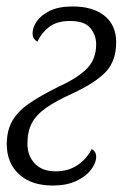

<svg xmlns="http://www.w3.org/2000/svg" viewBox="-20 -565 388 595"><path d="M144 10Q77 10 39 -25Q1 -60 1 -118Q1 -161 18.5 -191Q36 -221 72 -245.5Q108 -270 163 -297Q220 -323 249 -352Q278 -381 278 -428Q278 -456 260 -478Q242 -500 197 -500Q157 -500 133 -482Q109 -464 96 -436Q90 -439 85.5 -445Q81 -451 81 -462Q81 -480 94 -499Q107 -518 134.5 -531.5Q162 -545 205 -545Q268 -545 304 -516Q340 -487 340 -434Q340 -377 308.5 -343Q277 -309 204 -275Q153 -252 122.5 -230.5Q92 -209 78.5 -183Q65 -157 65 -120Q65 -82 88 -58Q111 -34 152 -34Q192 -34 220.5 -53.5Q249 -73 264 -103Q269 -101 273.5 -95Q278 -89 278 -80Q278 -60 262 -39Q246 -18 216 -4Q186 10 144 10Z"/></svg>

Font: Noto Serif ExtraCondensed Light
Style: Italic
Weight: 300
Width: 2
Italic angle: -12°
Designer: Monotype Design Team
Foundry: Monotype Imaging Inc.
Version: Version 2.014; ttfautohint (v1.8.4.7-5d5b)